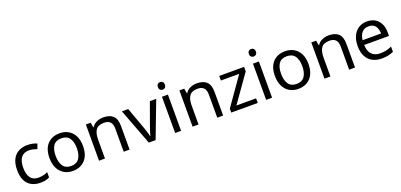

<svg xmlns="http://www.w3.org/2000/svg" viewBox="16 -1698 5571 2669"><g transform="rotate(-20 2801.0 -363.5)"><path d="M300 10Q229 10 173.5 -19Q118 -48 86.5 -109Q55 -170 55 -265Q55 -364 88 -426Q121 -488 177.5 -517Q234 -546 306 -546Q347 -546 385 -537.5Q423 -529 447 -517L420 -444Q396 -453 364 -461Q332 -469 304 -469Q146 -469 146 -266Q146 -169 184.5 -117.5Q223 -66 299 -66Q343 -66 376.5 -75Q410 -84 438 -97V-19Q411 -5 378.5 2.5Q346 10 300 10Z M1031 -269Q1031 -136 963.5 -63Q896 10 781 10Q710 10 654.5 -22.5Q599 -55 567 -117.5Q535 -180 535 -269Q535 -402 602 -474Q669 -546 784 -546Q857 -546 912.5 -513.5Q968 -481 999.5 -419.5Q1031 -358 1031 -269ZM626 -269Q626 -174 663.5 -118.5Q701 -63 783 -63Q864 -63 902 -118.5Q940 -174 940 -269Q940 -364 902 -418Q864 -472 782 -472Q700 -472 663 -418Q626 -364 626 -269Z M1428 -546Q1524 -546 1573 -499.5Q1622 -453 1622 -349V0H1535V-343Q1535 -472 1415 -472Q1326 -472 1292 -422Q1258 -372 1258 -278V0H1170V-536H1241L1254 -463H1259Q1285 -505 1331 -525.5Q1377 -546 1428 -546Z M1906 0 1703 -536H1797L1911 -220Q1919 -198 1928 -171Q1937 -144 1944 -119.5Q1951 -95 1954 -78H1958Q1962 -95 1969.5 -120Q1977 -145 1986.5 -172Q1996 -199 2003 -220L2117 -536H2211L2007 0Z M2341 -737Q2361 -737 2376.5 -723.5Q2392 -710 2392 -681Q2392 -653 2376.5 -639Q2361 -625 2341 -625Q2319 -625 2304 -639Q2289 -653 2289 -681Q2289 -710 2304 -723.5Q2319 -737 2341 -737ZM2384 -536V0H2296V-536Z M2812 -546Q2908 -546 2957 -499.5Q3006 -453 3006 -349V0H2919V-343Q2919 -472 2799 -472Q2710 -472 2676 -422Q2642 -372 2642 -278V0H2554V-536H2625L2638 -463H2643Q2669 -505 2715 -525.5Q2761 -546 2812 -546Z M3518 0H3126V-58L3414 -468H3143V-536H3511V-470L3227 -68H3518Z M3687 -737Q3707 -737 3722.5 -723.5Q3738 -710 3738 -681Q3738 -653 3722.5 -639Q3707 -625 3687 -625Q3665 -625 3650 -639Q3635 -653 3635 -681Q3635 -710 3650 -723.5Q3665 -737 3687 -737ZM3730 -536V0H3642V-536Z M4366 -269Q4366 -136 4298.5 -63Q4231 10 4116 10Q4045 10 3989.5 -22.5Q3934 -55 3902 -117.5Q3870 -180 3870 -269Q3870 -402 3937 -474Q4004 -546 4119 -546Q4192 -546 4247.5 -513.5Q4303 -481 4334.5 -419.5Q4366 -358 4366 -269ZM3961 -269Q3961 -174 3998.5 -118.5Q4036 -63 4118 -63Q4199 -63 4237 -118.5Q4275 -174 4275 -269Q4275 -364 4237 -418Q4199 -472 4117 -472Q4035 -472 3998 -418Q3961 -364 3961 -269Z M4763 -546Q4859 -546 4908 -499.5Q4957 -453 4957 -349V0H4870V-343Q4870 -472 4750 -472Q4661 -472 4627 -422Q4593 -372 4593 -278V0H4505V-536H4576L4589 -463H4594Q4620 -505 4666 -525.5Q4712 -546 4763 -546Z M5330 -546Q5399 -546 5448.5 -516Q5498 -486 5524.5 -431.5Q5551 -377 5551 -304V-251H5184Q5186 -160 5230.5 -112.5Q5275 -65 5355 -65Q5406 -65 5445.5 -74.5Q5485 -84 5527 -102V-25Q5486 -7 5446 1.5Q5406 10 5351 10Q5275 10 5216.5 -21Q5158 -52 5125.5 -113.5Q5093 -175 5093 -264Q5093 -352 5122.5 -415Q5152 -478 5205.5 -512Q5259 -546 5330 -546ZM5329 -474Q5266 -474 5229.5 -433.5Q5193 -393 5186 -321H5459Q5458 -389 5427 -431.5Q5396 -474 5329 -474Z"/></g></svg>

Font: Noto Sans Saurashtra
Style: Regular
Weight: 400
Designer: Monotype Design Team
Foundry: Monotype Imaging Inc.
Version: Version 2.001; ttfautohint (v1.8.4.7-5d5b)